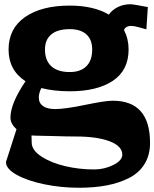

<svg xmlns="http://www.w3.org/2000/svg" viewBox="-20 -636 720 896"><path d="M7.8 120.1 57.1 -33.2Q28.8 -58.1 28.8 -86.9Q28.8 -153.3 99.1 -256.8Q20 -308.1 20 -404.8Q20 -502.9 96.9 -556.4Q173.8 -609.9 305.2 -609.9Q417 -609.9 487.8 -567.9Q504.4 -590.8 530.8 -603.5Q557.1 -616.2 588.9 -616.2Q596.7 -616.2 622.1 -611.8L669.9 -603L663.1 -499L627.9 -508.8Q605 -515.1 592.8 -515.1Q577.1 -515.1 568.1 -508.3Q559.1 -501.5 559.1 -495.1Q580.1 -454.1 580.1 -404.8Q580.1 -308.1 506.8 -259Q433.6 -210 305.2 -210Q231.9 -210 172.9 -225.1Q161.1 -201.2 161.1 -181.2Q161.1 -154.8 180.9 -140.9Q200.7 -127 237.8 -127Q283.2 -127 377 -146.5Q470.7 -166 505.9 -166Q680.2 -166 680.2 30.8Q680.2 87.4 654.8 128.9Q629.4 170.4 583.3 194.1Q537.1 217.8 479 229Q420.9 240.2 349.1 240.2Q265.1 240.2 186.3 223.9Q107.4 207.5 57.6 179.7Q7.8 151.9 7.8 120.1ZM127 -3.9 127.9 29.8Q128.4 64.9 172.9 94.2Q217.3 123.5 283.4 139.2Q349.6 154.8 418.9 154.8Q466.8 154.8 508.8 133.8Q550.8 112.8 550.8 85.9Q550.8 45.9 491.9 23.4Q433.1 1 335 1Q291 1 231.9 -1Q172.9 -2.9 146 -2.9Q134.8 -2.9 127 -3.9ZM189.9 -404.8Q189.9 -354 219.5 -326.9Q249 -299.8 305.2 -299.8Q356 -299.8 383.1 -326.9Q410.2 -354 410.2 -404.8Q410.2 -451.2 383.1 -475.6Q356 -500 305.2 -500Q249 -500 219.5 -475.6Q189.9 -451.2 189.9 -404.8Z"/></svg>

Font: Zantroke
Style: Regular
Weight: 500
Foundry: gluk
Version: Version 0.36